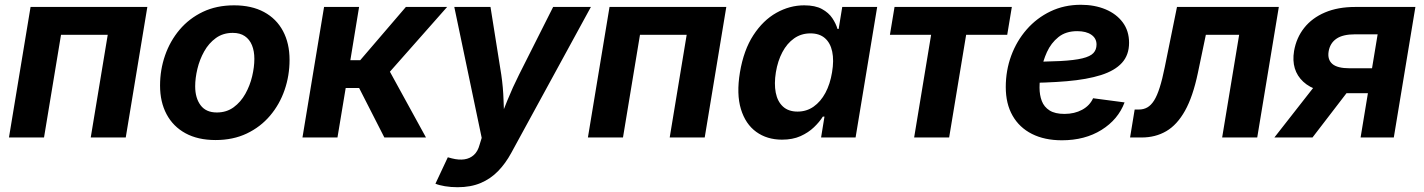

<svg xmlns="http://www.w3.org/2000/svg" viewBox="-20 -575 5957 803"><path d="M596.2 -545.9 505.9 0H359.5L430.6 -429.5H235.2L164.1 0H17.5L107.8 -545.9Z M881.6 10.7Q807.8 10.7 755.9 -17.6Q704.1 -45.8 676.7 -97.2Q649.4 -148.5 649.4 -217.2Q649.4 -283 670.3 -343.2Q691.2 -403.4 731.1 -450.7Q771.1 -498 828.4 -525.4Q885.7 -552.7 958.8 -552.7Q1032.4 -552.7 1084.4 -524.6Q1136.3 -496.5 1163.6 -445.1Q1191 -393.8 1191 -324.6Q1191 -258.7 1170.2 -198.5Q1149.4 -138.2 1109.4 -91.1Q1069.4 -43.9 1012.1 -16.6Q954.7 10.7 881.6 10.7ZM886.7 -104.6Q927.5 -104.6 957.3 -126.5Q987 -148.3 1006.2 -182.7Q1025.4 -217.1 1034.6 -256Q1043.8 -294.9 1043.8 -328.7Q1043.8 -361.5 1033.8 -385.9Q1023.8 -410.3 1003.8 -423.9Q983.9 -437.5 953.5 -437.5Q912.7 -437.5 882.9 -415.9Q853.1 -394.3 834 -360.1Q814.8 -325.8 805.6 -287.1Q796.3 -248.3 796.3 -214Q796.3 -165.1 818.9 -134.9Q841.4 -104.6 886.7 -104.6Z M1245 0 1335.3 -545.9H1481.8L1445.3 -323.3H1486.6L1677.5 -545.9H1850L1610.7 -275.1L1761.6 0H1587.5L1482 -206.9H1425.8L1391.4 0Z M1801.1 193.3 1852.9 82.8 1869.9 87.4Q1898.8 94.8 1922.3 91.4Q1945.8 87.9 1962.1 72.9Q1978.4 57.9 1985.6 30.9L1994.6 1.6L1880 -545.9H2031.4L2076.5 -262.5Q2084.4 -209.1 2086 -155.3Q2087.6 -101.6 2091.3 -43.1H2057.3Q2080.3 -101.6 2102.2 -155.6Q2124.1 -209.6 2150.7 -262.5L2293.4 -545.9H2451.3L2118.3 64.4Q2094.6 108.2 2063.3 140.5Q2031.9 172.8 1990.4 190.4Q1948.8 208 1893.7 208Q1865.6 208 1840.7 203.8Q1815.8 199.6 1801.1 193.3Z M3017.6 -545.9 2927.3 0H2780.9L2851.9 -429.5H2656.6L2585.5 0H2438.8L2529.2 -545.9Z M3250.5 9.1Q3187.9 9.1 3142.8 -23.5Q3097.8 -56 3078.7 -118.8Q3059.6 -181.6 3074.6 -272.2Q3090.3 -365.7 3130.9 -428Q3171.4 -490.2 3227.2 -521.5Q3282.9 -552.7 3343.4 -552.7Q3389.5 -552.7 3417.7 -537.2Q3445.9 -521.8 3461.1 -498.9Q3476.3 -476 3482.6 -454H3487.5L3502.5 -545.9H3648.6L3558.3 0H3414L3428.2 -87.4H3421.4Q3407.3 -64.9 3384.2 -42.8Q3361.1 -20.6 3328.1 -5.7Q3295.1 9.1 3250.5 9.1ZM3315.6 -108.3Q3353.2 -108.3 3382.7 -129Q3412.2 -149.7 3432.1 -186.6Q3451.9 -223.5 3459.9 -272.7Q3468.3 -322.4 3460.6 -358.9Q3453 -395.4 3430.1 -415.4Q3407.2 -435.4 3369.5 -435.4Q3331 -435.4 3301.3 -414.5Q3271.6 -393.6 3252.2 -357Q3232.8 -320.4 3224.9 -272.7Q3217.2 -224.8 3224.4 -187.5Q3231.7 -150.3 3254.6 -129.3Q3277.5 -108.3 3315.6 -108.3Z M3803.2 0 3874.2 -429.5H3701.9L3721.2 -545.9H4211.8L4192.5 -429.5H4020.7L3949.6 0Z M4421.3 11.7Q4348.6 11.7 4295.9 -14.9Q4243.2 -41.5 4214.8 -91.4Q4186.4 -141.2 4186.4 -210.9Q4186.4 -280 4209.2 -342.1Q4232.1 -404.1 4274 -451.9Q4315.9 -499.8 4373.4 -527.4Q4431 -555 4500.4 -555Q4558.1 -555 4603.8 -535.9Q4649.4 -516.8 4675.8 -481.2Q4702.1 -445.7 4702.1 -396Q4702.1 -345.1 4672.4 -312.3Q4642.6 -279.4 4584.5 -261Q4526.4 -242.6 4441.4 -235.3Q4356.4 -228 4245.9 -228L4261 -316.6Q4354.6 -316.6 4414.3 -319.7Q4473.9 -322.9 4506.9 -331Q4540 -339.1 4553 -353.2Q4566 -367.2 4566 -388.8Q4566 -414.7 4544.3 -429.7Q4522.7 -444.7 4485.2 -444.7Q4437.4 -444.7 4406.7 -419.9Q4375.9 -395.2 4358.7 -357.5Q4341.6 -319.8 4334.6 -279.7Q4327.6 -239.5 4327.6 -208.5Q4327.6 -177.4 4337.2 -152.4Q4346.8 -127.5 4369.7 -113Q4392.6 -98.6 4431.9 -98.6Q4473.9 -98.6 4505.8 -115.9Q4537.7 -133.2 4551.6 -164.1L4683.3 -146.7Q4656.4 -75.1 4586.9 -31.7Q4517.3 11.7 4421.3 11.7Z M4706.3 0 4725.5 -116.9H4742.9Q4762.9 -116.9 4778.5 -125.8Q4794 -134.6 4806.8 -154.8Q4819.5 -175 4830.3 -209.3Q4841.2 -243.5 4851.4 -294.3L4902.5 -545.9H5328.4L5238.1 0H5091.4L5162.5 -429.5H5023.2L4989.8 -269.6Q4969.1 -170.9 4936 -111.8Q4902.9 -52.7 4857.7 -26.4Q4812.5 0 4754.8 0Z M5809.3 0H5670.4L5741.7 -431.5H5647.7Q5596.1 -431.5 5569.4 -413.1Q5542.6 -394.7 5536.7 -359.9Q5531.2 -325.8 5552.3 -307.6Q5573.3 -289.4 5625.3 -289.4H5776.1L5758.9 -185.3H5591.9Q5481.9 -185.3 5430.5 -233.3Q5379.1 -281.3 5392.1 -361.4Q5401.7 -417 5434.6 -458.5Q5467.6 -500.1 5521.6 -523Q5575.5 -545.9 5647.8 -545.9H5899.6ZM5469.2 0H5309.8L5505.5 -250H5661.2Z"/></svg>

Font: Adwaita Sans
Style: Italic
Weight: 400
Italic angle: -9.39999°
Designer: Rasmus Andersson
Foundry: rsms
Version: Version 4.001;git-9221beed3